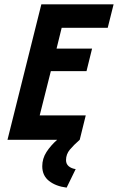

<svg xmlns="http://www.w3.org/2000/svg" viewBox="-20 -645 544 886"><path d="M287.5 220.8Q237.5 214.6 206.2 189.9Q175 165.3 175 122.2Q175 86.8 194.4 56.6Q213.9 26.4 243.8 0H14.6L170.8 -625H504.2L477.1 -516.7H264.6L241 -420.8H404.9L379.2 -316.7H214.6L163.2 -112.5H375.7L347.9 0Q320.1 24.3 302.4 45.5Q284.7 66.7 284.7 93.8Q284.7 111.8 297.2 122.2Q309.7 132.6 329.2 135.4Z"/></svg>

Font: Afacad
Style: Bold Italic
Weight: 700
Italic angle: -14°
Designer: Kristian Moeller
Foundry: Dicotype
Version: Version 1.000; ttfautohint (v1.8.4.7-5d5b)